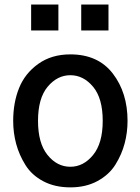

<svg xmlns="http://www.w3.org/2000/svg" viewBox="-20 -808 619 846"><path d="M117.2 -673.8V-788.1H237.3V-673.8ZM337.9 -673.8V-788.1H458V-673.8ZM147.5 -275.4Q147.5 -176.8 189.5 -125Q231.4 -73.2 290 -73.2Q347.7 -73.2 390.1 -125Q432.6 -176.8 432.6 -275.4Q432.6 -375 390.1 -425.8Q347.7 -476.6 290 -476.6Q232.4 -476.6 189.9 -425.8Q147.5 -375 147.5 -275.4ZM38.1 -275.4Q38.1 -355.5 64 -419.9Q89.8 -484.4 148.4 -526.4Q207 -568.4 290 -568.4Q412.1 -568.4 477.1 -483.9Q542 -399.4 542 -275.4Q542 -224.6 529.3 -176.3Q516.6 -127.9 488.8 -83Q460.9 -38.1 409.7 -10.3Q358.4 17.6 290 17.6Q221.7 17.6 170.9 -9.3Q120.1 -36.1 92.3 -80.6Q64.5 -125 51.3 -173.8Q38.1 -222.7 38.1 -275.4Z"/></svg>

Font: Gothic A1 SemiBold
Style: Regular
Weight: 600
Version: Version 2.50